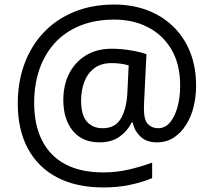

<svg xmlns="http://www.w3.org/2000/svg" viewBox="-20 -734 939 843"><path d="M841 -357Q841 -311 830.5 -267Q820 -223 798 -187.5Q776 -152 744 -130.5Q712 -109 668 -109Q622 -109 595.5 -135.5Q569 -162 563 -196H558Q540 -159 505 -134Q470 -109 417 -109Q341 -109 299.5 -160Q258 -211 258 -295Q258 -361 284 -411.5Q310 -462 357.5 -491Q405 -520 470 -520Q514 -520 556.5 -512.5Q599 -505 623 -496L613 -293Q612 -275 612 -267.5Q612 -260 612 -257Q612 -205 630.5 -188Q649 -171 674 -171Q705 -171 726.5 -196.5Q748 -222 759.5 -264.5Q771 -307 771 -358Q771 -451 733.5 -515.5Q696 -580 630.5 -614Q565 -648 482 -648Q397 -648 331 -621Q265 -594 220.5 -545Q176 -496 153 -429.5Q130 -363 130 -283Q130 -185 165 -116.5Q200 -48 267.5 -12.5Q335 23 433 23Q494 23 549.5 9.5Q605 -4 648 -20V48Q605 66 551.5 77.5Q498 89 433 89Q315 89 231 45Q147 1 102.5 -81.5Q58 -164 58 -280Q58 -373 87 -452.5Q116 -532 171 -590.5Q226 -649 304.5 -681.5Q383 -714 482 -714Q560 -714 625.5 -689.5Q691 -665 739.5 -618.5Q788 -572 814.5 -506Q841 -440 841 -357ZM336 -293Q336 -229 361.5 -200Q387 -171 430 -171Q486 -171 510.5 -213Q535 -255 539 -322L545 -447Q532 -451 512 -454Q492 -457 471 -457Q422 -457 392 -433Q362 -409 349 -371.5Q336 -334 336 -293Z"/></svg>

Font: ukorean15
Style: Book
Weight: 400
Designer: Jelle Bosma - Monotype Design Team
Foundry: Monotype Imaging Inc.
Version: Version 2.003